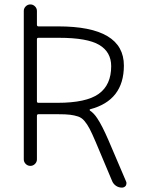

<svg xmlns="http://www.w3.org/2000/svg" viewBox="-20 -774 645 871"><path d="M154.3 -602.5Q147.5 -602.5 147.5 -595.7V-314.5Q147.5 -307.6 154.3 -307.6H241.2Q371.1 -307.6 427.7 -348.1Q484.4 -388.7 484.4 -473.6Q484.4 -538.1 430.2 -570.3Q376 -602.5 248 -602.5ZM87.9 -50.8V-724.6Q87.9 -736.3 96.7 -745.1Q105.5 -753.9 117.7 -753.9Q129.9 -753.9 138.7 -745.1Q147.5 -736.3 147.5 -724.6V-662.1Q147.5 -654.3 154.3 -654.3H244.1Q542 -654.3 542 -476.6Q542 -318.4 388.7 -278.3Q386.7 -277.3 386.7 -275.4Q386.7 -273.4 387.7 -272.5Q406.2 -260.7 421.9 -236.3Q443.4 -204.1 471.7 -138.7L551.8 48.8Q553.7 52.7 553.7 56.6Q553.7 62.5 550.8 68.4Q543.9 77.1 533.2 77.1Q518.6 77.1 506.8 69.3Q495.1 61.5 489.3 48.8L414.1 -129.9Q397.5 -168.9 386.7 -189.5Q376 -210 363.3 -225.1Q350.6 -240.2 334 -245.6Q317.4 -251 298.3 -253.4Q279.3 -255.9 241.2 -255.9H154.3Q147.5 -255.9 147.5 -248V-50.8Q147.5 -39.1 138.7 -30.3Q129.9 -21.5 117.7 -21.5Q105.5 -21.5 96.7 -30.3Q87.9 -39.1 87.9 -50.8Z"/></svg>

Font: Gen Jyuu Gothic Light
Style: Regular
Weight: 200
Designer: [Source Han Sans]
Ryoko NISHIZUKA  (kana & ideographs); Paul D. Hunt (Latin, Greek & Cyrillic); Wenlong ZHANG  (bopomofo
Version: Version 1.002.20150607